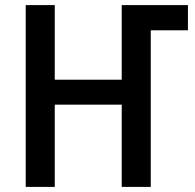

<svg xmlns="http://www.w3.org/2000/svg" viewBox="-20 -734 766 754"><path d="M81 0H195V-323H458V0H572V-615H718V-714H458V-421H195V-714H81Z"/></svg>

Font: Noto Sans UI SemiCondensed Medium
Style: Regular
Weight: 500
Width: 4
Designer: Monotype Design Team
Foundry: Monotype Imaging Inc.
Version: Version 1.901